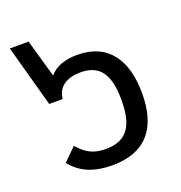

<svg xmlns="http://www.w3.org/2000/svg" viewBox="-112 -681 743 787"><g transform="rotate(-20 260.0 -287.0)"><path d="M462 -226C462 -370 401 -465 265 -465C215 -465 171 -452 144 -419L97 -584H15L89 -315H148C152 -367 194 -393 253 -393C333 -393 373 -347 373 -229C373 -118 338 -62 244 -62C184 -62 155 -86 125 -119L70 -65C112 -11 173 10 247 10C390 10 462 -71 462 -226Z"/></g></svg>

Font: Noto Sans Thai UI
Style: Regular
Weight: 400
Designer: Monotype Design Team
Foundry: Monotype Imaging Inc.
Version: Version 1.901